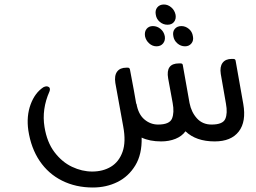

<svg xmlns="http://www.w3.org/2000/svg" viewBox="-20 -620 1140 854"><path d="M725 -510Q706 -510 691 -522.5Q676 -535 673 -554Q669 -574 679.5 -587Q690 -600 709 -600Q727 -600 742 -587Q757 -574 761 -554Q764 -535 754 -522.5Q744 -510 725 -510ZM676 -414Q658 -414 643.5 -427Q629 -440 625 -459Q622 -479 632 -491.5Q642 -504 660 -504Q679 -504 694 -491.5Q709 -479 713 -459Q716 -440 705.5 -427Q695 -414 676 -414ZM751 -459Q747 -479 757.5 -491.5Q768 -504 787 -504Q805 -504 820 -491.5Q835 -479 838 -459Q842 -440 831.5 -427Q821 -414 803 -414Q784 -414 769 -427Q754 -440 751 -459ZM1028 -350 1062 -158Q1076 -79 1042 -35Q1008 9 935 9Q852 9 805 -36Q789 -14 760.5 -2.5Q732 9 697 9Q646 9 610 -8Q612 66 582 115.5Q552 165 502.5 189.5Q453 214 393 214Q317 214 256 183.5Q195 153 156.5 96Q118 39 106 -40Q97 -103 116 -155Q135 -207 173 -232Q181 -236 187 -236Q192 -236 197 -233Q202 -230 202 -222Q202 -220 201.5 -218Q201 -216 200 -213Q165 -134 178 -55Q189 13 222.5 57Q256 101 300.5 122Q345 143 390 143Q438 143 473.5 121.5Q509 100 525 55.5Q541 11 528 -58L493 -251Q488 -284 501 -301.5Q514 -319 542 -319H549Q556 -319 558 -311Q568 -257 575 -220.5Q582 -184 586 -158L587 -159Q595 -112 622 -89Q649 -66 683 -66Q734 -66 745 -92.5Q756 -119 748 -162L728 -271Q716 -338 776 -338H783Q792 -338 793 -331L823 -162Q831 -121 856 -93.5Q881 -66 921 -66Q971 -66 982 -91Q993 -116 985 -159L962 -291Q957 -323 970 -340.5Q983 -358 1011 -358H1017Q1027 -358 1028 -350Z"/></svg>

Font: Zain
Style: Italic
Weight: 400
Italic angle: -10°
Designer: Zain,Boutros
Foundry: Mobile Telecommunications Company (Zain), 2024
Version: Version 1.51; ttfautohint (v1.8.4)